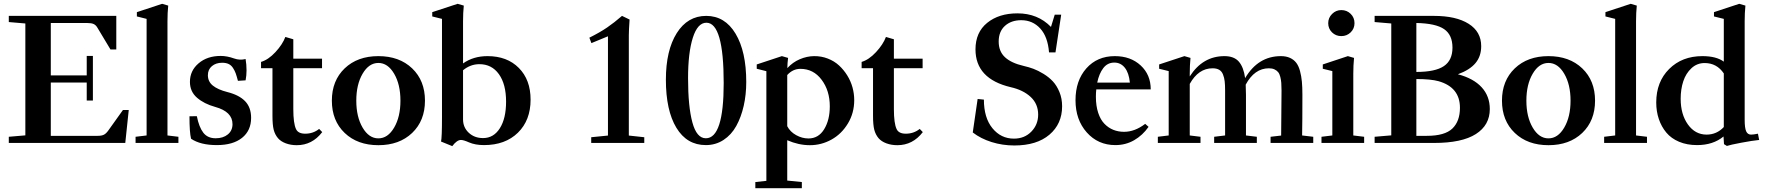

<svg xmlns="http://www.w3.org/2000/svg" viewBox="-20 -746 9211 1002"><path d="M25.9 0V-32.2L112.3 -39.6V-623.5L25.9 -630.9V-663.1H586.9V-487.8H556.6L488.3 -601.6Q480.5 -615.2 468.8 -620.6Q457 -626 434.1 -626H245.1V-352.5H432.6V-454.1H464.8V-221.2H432.6V-315.4H245.1V-37.1H489.7Q510.7 -37.1 522.2 -43Q533.7 -48.8 544.9 -64.5L621.6 -171.9H651.9L633.8 0Z M687.5 0V-32.2L745.1 -39.1V-647.5L694.3 -660.2V-682.6L826.2 -726.1L857.9 -716.8Q854 -679.2 854 -635.3V-39.1L911.1 -32.2V0Z M1111.8 11.2Q1025.9 11.2 977.1 -22Q968.8 -54.7 968.8 -139.2L1007.3 -139.6Q1018.6 -82.5 1041 -53.5Q1063.5 -24.4 1105.5 -24.4Q1144.5 -24.4 1168.9 -44.4Q1193.4 -64.5 1193.4 -98.1Q1193.4 -163.1 1103 -188Q1044.9 -204.1 1008.1 -236.1Q971.2 -268.1 971.2 -318.8Q971.2 -377 1016.4 -415.5Q1061.5 -454.1 1131.8 -454.1Q1165 -454.1 1201.7 -440.9Q1231.4 -430.2 1261.7 -438Q1266.6 -410.2 1266.6 -378.4Q1266.6 -352.1 1261.7 -326.7L1221.7 -324.2Q1215.3 -348.6 1210.2 -363Q1205.1 -377.4 1195.8 -391.6Q1186.5 -405.8 1172.9 -412.1Q1159.2 -418.5 1139.2 -418.5Q1106.9 -418.5 1085.9 -400.9Q1064.9 -383.3 1064.9 -353.5Q1064.9 -320.3 1090.8 -299.3Q1116.7 -278.3 1166.5 -265.6Q1228.5 -250 1259.5 -217.5Q1290.5 -185.1 1290.5 -130.9Q1290.5 -64.5 1243.2 -26.6Q1195.8 11.2 1111.8 11.2Z M1528.8 11.7Q1497.6 11.7 1471.4 2Q1445.3 -7.8 1430.7 -24.9Q1415 -43.5 1408.4 -68.6Q1401.9 -93.8 1401.9 -142.1V-390.1H1342.3V-422.9Q1380.4 -434.1 1417.5 -474.1Q1454.6 -514.2 1469.2 -553.2L1510.7 -541V-439.9H1660.6V-390.1H1510.7V-176.8Q1510.7 -102.1 1524.9 -72.3Q1536.1 -48.3 1572.8 -48.3Q1614.3 -48.3 1645.5 -73.2L1661.6 -56.6Q1609.4 11.7 1528.8 11.7Z M1954.6 11.7Q1845.7 11.7 1778.8 -52.2Q1711.9 -116.2 1711.9 -220.7Q1711.9 -325.2 1778.8 -389.2Q1845.7 -453.1 1954.6 -453.1Q2064 -453.1 2130.9 -389.2Q2197.8 -325.2 2197.8 -220.7Q2197.8 -116.2 2130.9 -52.2Q2064 11.7 1954.6 11.7ZM1872.3 -80.1Q1905.3 -23.9 1954.6 -23.9Q2003.9 -23.9 2036.9 -80.1Q2069.8 -136.2 2069.8 -220.7Q2069.8 -305.2 2036.9 -361.3Q2003.9 -417.5 1954.6 -417.5Q1905.3 -417.5 1872.3 -361.3Q1839.4 -305.2 1839.4 -220.7Q1839.4 -136.2 1872.3 -80.1Z M2340.3 16.6 2281.7 -7.3Q2286.6 -28.3 2286.6 -132.8V-647.5L2235.8 -660.2V-682.6L2368.2 -726.1L2400.4 -716.8Q2396.5 -679.2 2396.5 -635.3V-415Q2450.2 -453.1 2524.4 -453.1Q2626.5 -453.1 2687.7 -391.4Q2749 -329.6 2749 -226.1Q2749 -118.2 2682.9 -53.5Q2616.7 11.2 2505.9 11.2Q2460.4 11.2 2427.7 -2.9Q2399.4 -15.6 2385.7 -15.6Q2364.3 -15.6 2340.3 16.6ZM2396.5 -123Q2396.5 -81.1 2426.3 -53.2Q2456.1 -25.4 2501 -25.4Q2556.2 -25.4 2588.6 -76.7Q2621.1 -127.9 2621.1 -215.8Q2621.1 -306.6 2583.7 -358.9Q2546.4 -411.1 2481.9 -411.1Q2435.1 -411.1 2396.5 -379.4Z M3065.4 0V-29.8L3152.8 -38.6V-556.6L3066.4 -521L3055.7 -549.3Q3111.3 -577.1 3148.4 -602.5Q3185.5 -627.9 3226.1 -663.1L3265.6 -644Q3261.7 -586.4 3261.7 -562V-38.6L3342.3 -29.8V0Z M3663.6 11.2Q3564.5 11.2 3509.8 -79.3Q3455.1 -169.9 3455.1 -330.1Q3455.1 -482.9 3511.7 -573Q3568.4 -663.1 3665.5 -663.1Q3763.2 -663.1 3818.8 -570.1Q3874.5 -477.1 3874.5 -318.4Q3874.5 -252 3861.1 -193.1Q3847.7 -134.3 3822.3 -88.4Q3796.9 -42.5 3755.9 -15.6Q3714.8 11.2 3663.6 11.2ZM3663.6 -24.4Q3756.8 -24.4 3756.8 -312.5Q3756.8 -627.4 3666.5 -627.4Q3620.6 -627.4 3595.7 -549.1Q3570.8 -470.7 3570.8 -337.9Q3570.8 -190.4 3593.3 -107.4Q3615.7 -24.4 3663.6 -24.4Z M3921.9 236.3V204.1L3979.5 197.8V-374.5L3929.2 -387.2V-409.7L4060.5 -453.1L4092.8 -443.8Q4089.4 -418.5 4088.9 -390.6Q4117.2 -421.4 4154.1 -437Q4190.9 -452.6 4228 -453.1Q4266.1 -453.6 4300 -440.4Q4334 -427.2 4358.6 -404.5Q4383.3 -381.8 4401.6 -352.3Q4419.9 -322.8 4429 -289.8Q4438 -256.8 4438 -223.6Q4438 -156.2 4405 -101.6Q4372.1 -46.9 4319.3 -17.6Q4266.6 11.7 4206.5 11.7Q4147.9 11.7 4088.4 -14.2V196.3L4164.6 204.1V236.3ZM4157.2 -386.7Q4117.7 -386.7 4088.4 -354.5V-87.4Q4103.5 -58.1 4134.8 -40.8Q4166 -23.4 4199.2 -23.4Q4251.5 -23.4 4281 -71.5Q4310.5 -119.6 4310.5 -190.9Q4310.5 -272.9 4267.8 -329.8Q4225.1 -386.7 4157.2 -386.7Z M4663.1 11.7Q4631.8 11.7 4605.7 2Q4579.6 -7.8 4564.9 -24.9Q4549.3 -43.5 4542.7 -68.6Q4536.1 -93.8 4536.1 -142.1V-390.1H4476.6V-422.9Q4514.6 -434.1 4551.8 -474.1Q4588.9 -514.2 4603.5 -553.2L4645 -541V-439.9H4794.9V-390.1H4645V-176.8Q4645 -102.1 4659.2 -72.3Q4670.4 -48.3 4707 -48.3Q4748.5 -48.3 4779.8 -73.2L4795.9 -56.6Q4743.7 11.7 4663.1 11.7Z M5273.4 13.2Q5211.9 13.2 5155 -4.6Q5098.1 -22.5 5056.6 -54.7L5082 -229.5L5114.7 -226.1Q5114.7 -131.3 5159.2 -76.9Q5203.6 -22.5 5271.5 -22.5Q5326.7 -22.5 5362.3 -59.1Q5397.9 -95.7 5397.9 -147.9Q5397.9 -203.6 5358.9 -240Q5319.8 -276.4 5254.9 -291Q5070.8 -334.5 5070.8 -488.3Q5070.8 -577.1 5131.8 -626.7Q5192.9 -676.3 5290 -676.3Q5396 -676.3 5464.8 -605.5L5484.4 -669.4H5518.1L5488.3 -472.7H5454.6Q5448.2 -554.2 5408.7 -597.4Q5369.1 -640.6 5309.6 -640.6Q5257.3 -640.6 5224.6 -611.1Q5191.9 -581.5 5191.9 -529.3Q5191.9 -478 5224.6 -447.5Q5257.3 -417 5322.3 -401.9Q5348.6 -396 5373 -387Q5397.5 -377.9 5425.8 -360.6Q5454.1 -343.3 5474.6 -321.3Q5495.1 -299.3 5509 -265.6Q5522.9 -231.9 5522.9 -191.4Q5522.9 -99.6 5456.8 -43.2Q5390.6 13.2 5273.4 13.2Z M5800.8 11.2Q5710.4 11.2 5651.6 -54.9Q5592.8 -121.1 5592.8 -222.7Q5592.8 -325.2 5649.4 -389.2Q5706.1 -453.1 5797.9 -453.1Q5880.4 -453.1 5932.9 -404.5Q5985.4 -356 5985.4 -279.3H5701.2Q5699.2 -262.2 5699.2 -240.7Q5699.2 -193.4 5711.2 -157.2Q5723.1 -121.1 5743.9 -99.9Q5764.6 -78.6 5790.3 -68.4Q5815.9 -58.1 5846.2 -58.1Q5902.3 -58.1 5956.5 -99.6L5974.1 -84Q5942.9 -39.6 5898.7 -14.2Q5854.5 11.2 5800.8 11.2ZM5795.4 -419.4Q5759.8 -419.4 5737.8 -390.6Q5715.8 -361.8 5706.1 -314.9H5876.5Q5871.6 -365.7 5850.1 -392.6Q5828.6 -419.4 5795.4 -419.4Z M6022.5 0V-32.2L6079.1 -39.1V-375L6029.3 -387.2V-409.7L6161.1 -453.1L6192.9 -443.8Q6189 -404.8 6189 -361.3V-347.2Q6256.8 -453.1 6370.1 -453.1Q6420.4 -453.1 6445.3 -424.3Q6470.2 -395.5 6478 -338.4Q6545.9 -453.1 6664.6 -453.1Q6692.4 -453.1 6712.4 -443.8Q6732.4 -434.6 6744.9 -418.2Q6757.3 -401.9 6764.4 -375.5Q6771.5 -349.1 6774.2 -320.1Q6776.9 -291 6776.9 -251Q6776.9 -107.9 6775.4 -39.1L6833.5 -32.2V0H6610.8V-32.2L6666 -38.6Q6668 -191.9 6668 -273.9Q6668 -297.4 6666.7 -313.2Q6665.5 -329.1 6661.6 -344.7Q6657.7 -360.4 6650.4 -369.4Q6643.1 -378.4 6631.1 -384Q6619.1 -389.6 6602.1 -389.6Q6526.9 -389.6 6481 -304.2Q6482.4 -279.3 6482.4 -251V-39.1L6539.1 -32.2V0H6316.4V-32.2L6373.5 -39.1V-273.9Q6373.5 -303.2 6371.3 -322Q6369.1 -340.8 6362.5 -357.4Q6356 -374 6342.5 -381.8Q6329.1 -389.6 6308.1 -389.6Q6234.4 -389.6 6189 -308.1V-39.1L6245.1 -32.2V0Z M6980 -693.4Q7008.8 -693.4 7028.8 -673.8Q7048.8 -654.3 7048.8 -625Q7048.8 -596.7 7028.8 -577.1Q7008.8 -557.6 6980 -557.6Q6951.2 -557.6 6931.4 -577.1Q6911.6 -596.7 6911.6 -625Q6911.6 -653.3 6931.9 -673.3Q6952.1 -693.4 6980 -693.4ZM6876.5 0V-32.2L6933.1 -39.1V-375L6883.3 -387.2V-409.7L7014.2 -453.1L7046.4 -443.8Q7042.5 -404.8 7042.5 -361.3V-39.1L7099.1 -32.2V0Z M7153.8 0V-32.2L7240.7 -39.6V-623.5L7153.8 -630.9V-663.1H7463.4Q7579.1 -663.1 7644.5 -621.8Q7710 -580.6 7710 -504.9Q7710 -452.6 7680.4 -417Q7650.9 -381.3 7588.4 -358.4Q7669.9 -336.9 7712.4 -290.5Q7754.9 -244.1 7754.9 -176.8Q7754.9 -92.8 7682.1 -46.4Q7609.4 0 7464.4 0ZM7371.6 -370.6Q7470.2 -370.6 7515.1 -400.9Q7560.1 -431.2 7560.1 -497.6Q7560.1 -564 7516.4 -594Q7472.7 -624 7371.6 -626ZM7371.6 -37.1H7426.3Q7520 -37.1 7559.6 -75.2Q7599.1 -113.3 7599.1 -183.6Q7599.1 -290.5 7487.3 -322.3Q7446.8 -333.5 7371.6 -333.5Z M8061 11.7Q7952.1 11.7 7885.3 -52.2Q7818.4 -116.2 7818.4 -220.7Q7818.4 -325.2 7885.3 -389.2Q7952.1 -453.1 8061 -453.1Q8170.4 -453.1 8237.3 -389.2Q8304.2 -325.2 8304.2 -220.7Q8304.2 -116.2 8237.3 -52.2Q8170.4 11.7 8061 11.7ZM7978.8 -80.1Q8011.7 -23.9 8061 -23.9Q8110.4 -23.9 8143.3 -80.1Q8176.3 -136.2 8176.3 -220.7Q8176.3 -305.2 8143.3 -361.3Q8110.4 -417.5 8061 -417.5Q8011.7 -417.5 7978.8 -361.3Q7945.8 -305.2 7945.8 -220.7Q7945.8 -136.2 7978.8 -80.1Z M8351.6 0V-32.2L8409.2 -39.1V-647.5L8358.4 -660.2V-682.6L8490.2 -726.1L8522 -716.8Q8518.1 -679.2 8518.1 -635.3V-39.1L8575.2 -32.2V0Z M8992.2 15.6 8977.1 6.3 8974.6 -33.7Q8920.4 11.2 8836.4 11.2Q8784.2 11.2 8742.9 -6.1Q8701.7 -23.4 8676 -54.2Q8650.4 -85 8637 -124.8Q8623.5 -164.6 8623.5 -211.4Q8623.5 -318.8 8690.9 -386Q8758.3 -453.1 8864.3 -453.1Q8937 -453.1 8976.1 -424.3V-647.5L8924.8 -660.2V-682.6L9056.6 -726.1L9088.9 -716.8Q9085 -679.2 9085 -635.3V-121.1Q9085 -78.1 9092.8 -60.8Q9100.6 -43.5 9118.2 -43.5Q9130.9 -43.5 9154.3 -48.3L9160.6 -15.6Q9125.5 -12.2 9067.4 -1.2Q9009.3 9.8 8992.2 15.6ZM8886.2 -43.5Q8939 -43.5 8976.1 -83V-362.8Q8939.5 -417 8876 -417Q8836.4 -417 8807.4 -390.1Q8778.3 -363.3 8764.6 -321.8Q8751 -280.3 8751 -230.5Q8751 -149.4 8788.8 -96.4Q8826.7 -43.5 8886.2 -43.5Z"/></svg>

Font: Elstob 10pt SemiBold
Style: Regular
Weight: 600
Designer: Peter S. Baker
Version: Version 1.015